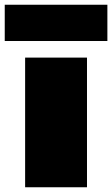

<svg xmlns="http://www.w3.org/2000/svg" viewBox="-42 -790 473 810"><path d="M64 0V-547H325V0ZM-22 -617V-770H411V-617Z"/></svg>

Font: Georama ExtraExtended ExtraBold
Style: Regular
Weight: 800
Width: 8
Designer: Jean-Baptiste Levee
Foundry: Production Type
Version: Version 1.000